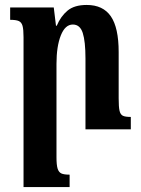

<svg xmlns="http://www.w3.org/2000/svg" viewBox="-20 -522 571 775"><path d="M508 0H325V-286Q325 -355 314 -389Q303 -423 274 -423Q243 -423 225.5 -379Q208 -335 208 -264V112Q208 144 212.5 158.5Q217 173 227.5 178Q238 183 261 183V233H75V-372Q75 -403 71 -417.5Q67 -432 56 -437Q45 -442 21 -442V-492H197L206 -418H209Q225 -456 252.5 -479Q280 -502 330 -502Q396 -502 427.5 -456Q459 -410 459 -312V-125Q459 -90 462.5 -75Q466 -60 475.5 -55Q485 -50 508 -50Z"/></svg>

Font: Noto Serif Armenian SmBold Cond
Style: Regular
Weight: 600
Width: 3
Designer: Monotype Design team
Foundry: Monotype Imaging Inc.
Version: Version 1.000